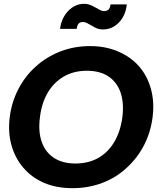

<svg xmlns="http://www.w3.org/2000/svg" viewBox="-20 -976 823 1004"><path d="M359 8Q275 8 210 -20Q145 -48 102 -99Q59 -149 40 -216.5Q21 -284 31 -364Q41 -443 76.5 -511Q112 -579 167 -628Q222 -678 294.5 -706.5Q367 -735 451 -735Q533 -735 599.5 -706Q666 -677 708 -628Q751 -578 769.5 -510Q788 -442 778 -364Q768 -284 733 -216.5Q698 -149 643 -99Q589 -48 516 -20Q443 8 359 8ZM374 -121Q443 -121 494.5 -150.5Q546 -180 578 -234.5Q610 -289 620 -364Q629 -438 610.5 -492Q592 -546 547.5 -576Q503 -606 434 -606Q366 -606 314 -576Q262 -546 230 -492Q198 -438 189 -364Q179 -289 198 -234.5Q217 -180 262 -150.5Q307 -121 374 -121ZM524 -918Q537 -918 546 -924.5Q555 -931 558 -953H643Q637 -895 602 -858.5Q567 -822 518 -822Q496 -822 477 -832Q458 -842 442 -851.5Q426 -861 413 -861Q400 -861 392 -853.5Q384 -846 381 -825H294Q301 -881 336.5 -918.5Q372 -956 420 -956Q441 -956 460.5 -946.5Q480 -937 496 -927.5Q512 -918 524 -918Z"/></svg>

Font: Aleo ExtraBold
Style: Italic
Weight: 800
Italic angle: -7°
Designer: Alessio Laiso
Foundry: Alessio Laiso
Version: Version 2.001;gftools[0.9.29]